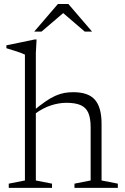

<svg xmlns="http://www.w3.org/2000/svg" viewBox="-20 -912 609 932"><path d="M341.5 -20.5 420 -36V-294Q420 -338 408.8 -364Q397.5 -390 371.8 -401.5Q346 -413 302 -413Q266.5 -413 227.5 -400.5Q188.5 -388 150 -359.5L138.5 -371.5Q173.5 -400.5 200.2 -419Q227 -437.5 249.2 -447.2Q271.5 -457 292.2 -460.8Q313 -464.5 336 -464.5Q409 -464.5 441 -427.5Q473 -390.5 473 -311.5V-36L552 -20.5V0H341.5ZM232.5 0H22.5V-20.5L101 -36V-647Q94.5 -650.5 80.8 -655.5Q67 -660.5 48.8 -666.2Q30.5 -672 11 -678V-692L149 -720.5H157.5L154 -654.5V-36L232.5 -20.5ZM278 -856H295.5L181.5 -758.5H146L261 -892.5H312L427 -758.5H391.5Z"/></svg>

Font: Newsreader 14pt Light
Style: Regular
Weight: 300
Designer: Hugues Gentile
Foundry: Production Type
Version: Version 1.003